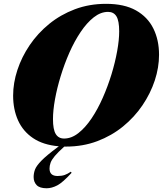

<svg xmlns="http://www.w3.org/2000/svg" viewBox="-20 -750 850 1002"><path d="M238.5 129.5Q238.5 168.5 280.5 168.5Q302.5 168.5 317.8 163Q333 157.5 350 146L353.5 152Q307.5 202.5 278.8 217.5Q250 232.5 223.5 232.5Q187 232.5 171.2 216Q155.5 199.5 155.5 174Q155.5 154.5 162.5 135.2Q169.5 116 196.2 88.5Q223 61 281 18L287 13.5Q205.5 6.5 152.8 -29Q100 -64.5 74.2 -121.8Q48.5 -179 48.5 -251Q48.5 -317 70.8 -384.8Q93 -452.5 135 -514.5Q177 -576.5 236.5 -625Q296 -673.5 371 -701.8Q446 -730 533.5 -730Q628.5 -730 689.5 -695.8Q750.5 -661.5 780.2 -601.5Q810 -541.5 810 -464Q810 -398 787.8 -330.2Q765.5 -262.5 723.5 -200.5Q681.5 -138.5 622 -90Q562.5 -41.5 487.5 -13.2Q412.5 15 325 15Q320.5 15 315.5 15Q282.5 44.5 266 64.2Q249.5 84 244 99.2Q238.5 114.5 238.5 129.5ZM256.5 -128.5Q256.5 -74 271 -50.5Q285.5 -27 314.5 -27Q353 -27 389.2 -55.5Q425.5 -84 457.8 -132Q490 -180 516.2 -239.5Q542.5 -299 561.8 -362Q581 -425 591.5 -483.5Q602 -542 602 -586.5Q602 -641 587.8 -664.5Q573.5 -688 544 -688Q505.5 -688 469.2 -659.5Q433 -631 400.8 -583Q368.5 -535 342.2 -475.5Q316 -416 296.8 -353Q277.5 -290 267 -231.8Q256.5 -173.5 256.5 -128.5Z"/></svg>

Font: Newsreader Display ExtraBold
Style: Italic
Weight: 800
Italic angle: -17°
Designer: Hugues Gentile
Foundry: Production Type
Version: Version 1.001